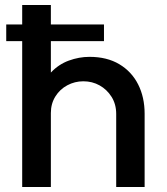

<svg xmlns="http://www.w3.org/2000/svg" viewBox="-20 -750 669 770"><path d="M5 -585V-652H397V-585ZM69 0V-730H184V-459Q215 -492 256 -507Q297 -522 339 -522Q409 -522 458.5 -492.5Q508 -463 534 -411.5Q560 -360 560 -294V0H446V-293Q446 -332 427.5 -361.5Q409 -391 379.5 -407.5Q350 -424 314 -424Q280 -424 250 -408Q220 -392 202 -363Q184 -334 184 -297V0Z"/></svg>

Font: MuseoModerno Thin Medium
Style: Regular
Weight: 500
Version: Version 1.003